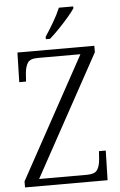

<svg xmlns="http://www.w3.org/2000/svg" viewBox="-61 -973 633 1015"><g transform="rotate(-5 255.0 -465.5)"><path d="M30 0V-32L383 -676H156Q116 -676 103 -656Q90 -636 87 -600L84 -557H48L52 -714H460V-680L108 -38H362Q403 -38 416.5 -57.5Q430 -77 433 -114L436 -157H472L468 0ZM208 -784Q230 -817 253.5 -857Q277 -897 291 -931H367V-921Q356 -904 332 -876Q308 -848 280.5 -819.5Q253 -791 230 -771H208Z"/></g></svg>

Font: Noto Serif Tamil SemiCondensed Light
Style: Italic
Weight: 300
Width: 4
Italic angle: -12°
Designer: Indian Type Foundry, Tom Grace, and the Monotype Design Team
Foundry: Monotype Imaging Inc.
Version: Version 2.003; ttfautohint (v1.8.4.7-5d5b)